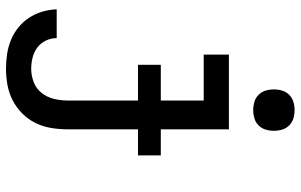

<svg xmlns="http://www.w3.org/2000/svg" viewBox="-201 -588 1002 640"><g transform="rotate(90 300.0 -268.0)"><path d="M210 213Q185 213 161 209.5Q137 206 114.5 197Q92 188 72.5 172.5Q53 157 39.5 136.5Q26 116 19 92.5Q12 69 11 44H107Q107 63 115.5 80.5Q124 98 139 109Q154 120 172.5 124.5Q191 129 210 129Q232 129 254 120.5Q276 112 290 94Q304 76 309.5 53.5Q315 31 315 9V-446H162V-530H411V9Q411 36 406.5 63Q402 90 390 114.5Q378 139 358.5 158.5Q339 178 315 190.5Q291 203 264 208Q237 213 210 213ZM347 -611Q333 -611 319.5 -615Q306 -619 296 -629Q286 -639 282 -652.5Q278 -666 278 -680Q278 -694 282 -707.5Q286 -721 296 -731Q306 -741 319.5 -745Q333 -749 347 -749Q361 -749 374.5 -745Q388 -741 398 -731Q408 -721 412 -707.5Q416 -694 416 -680Q416 -666 412 -652.5Q408 -639 398 -629Q388 -619 374.5 -615Q361 -611 347 -611ZM498 -227H196V-303H498Z"/></g></svg>

Font: Iosevka Slab Medium Extended
Style: Regular
Weight: 500
Width: 7
Monospace: yes
Designer: Belleve Invis
Foundry: Belleve Invis
Version: Version 11.1.1; ttfautohint (v1.8.3)